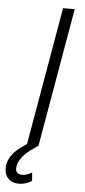

<svg xmlns="http://www.w3.org/2000/svg" viewBox="-110 -745 434 978"><g transform="rotate(5 107.0 -255.5)"><path d="M107.9 0H48.3L171.9 -710.9H231.4ZM105.5 -0.5 72.3 23.4Q9.8 69.8 5.4 116.2Q1.5 151.9 36.6 153.3Q57.6 153.8 87.9 137.7L91.3 179.2Q59.6 199.7 24.4 199.7Q-11.2 199.7 -30.8 177.5Q-50.3 155.3 -48.3 120.6Q-46.9 84.5 -18.1 49.8Q10.7 15.1 75.7 -20.5Z"/></g></svg>

Font: RobotoInd Light
Style: Italic
Weight: 300
Italic angle: -12°
Designer: Google
Version: Version 2.001151; 2014